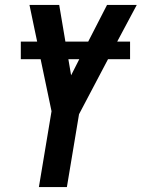

<svg xmlns="http://www.w3.org/2000/svg" viewBox="-20 -755 572 775"><path d="M137 0 188 -306 144 -516H64V-587H130L119 -639L99 -735H219L244 -587H336L412 -735H532L453 -587H505V-516H416L299 -294L250 0ZM267 -451 300 -516H256Z"/></svg>

Font: Iosevka SS04 Oblique
Style: Bold
Weight: 700
Italic angle: -9°
Monospace: yes
Designer: Belleve Invis
Foundry: Belleve Invis
Version: Version 19.0.0; ttfautohint (v1.8.4)